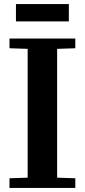

<svg xmlns="http://www.w3.org/2000/svg" viewBox="-20 -931 420 951"><path d="M27 -48 117 -51V-689L27 -692V-740H353V-692L263 -689V-51L353 -48V0H27ZM321 -911V-825H59V-911Z"/></svg>

Font: Minipax
Style: Bold
Weight: 600
Designer: Raphaël Ronot, Igor Stepanchenko (Cyrillic)
Foundry: steppetype
Version: Version 1.002